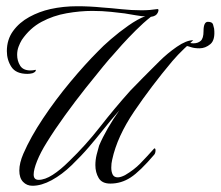

<svg xmlns="http://www.w3.org/2000/svg" viewBox="-20 -587 708 616"><path d="M84 9Q66 9 54 -3.5Q42 -16 42 -40Q42 -64 55 -94Q78 -147 118 -207Q158 -267 205.5 -324Q253 -381 295 -423Q309 -438 335.5 -461Q362 -484 392 -505Q422 -526 446 -535Q437 -534 415.5 -538Q394 -542 380 -544Q364 -546 336 -549Q308 -552 276 -552Q237 -552 194 -544.5Q151 -537 113.5 -517Q76 -497 50 -459Q44 -449 39.5 -437Q35 -425 35 -411Q35 -392 44.5 -376.5Q54 -361 78 -361Q82 -361 86 -361.5Q90 -362 94 -363Q95 -363 95 -362Q95 -356 84 -352Q80 -351 76 -350.5Q72 -350 68 -350Q31 -350 16.5 -372.5Q2 -395 2 -423Q2 -460 22 -487.5Q42 -515 74 -532.5Q106 -550 142 -558Q183 -567 228 -567Q248 -567 268 -566Q288 -565 308 -563Q337 -561 369.5 -557.5Q402 -554 434 -554Q448 -554 460.5 -555Q473 -556 486 -558Q491 -557 486 -546Q481 -535 464 -533Q440 -514 415.5 -489.5Q391 -465 371.5 -443.5Q352 -422 342 -410Q335 -403 311 -374Q287 -345 254.5 -304Q222 -263 189 -217.5Q156 -172 130 -130Q110 -98 99 -70.5Q88 -43 88 -27Q88 -10 104 -10Q124 -10 149 -26Q174 -42 202 -70Q255 -121 301 -180Q347 -239 398 -296Q419 -318 440 -339Q461 -360 483 -382L491 -390Q517 -416 547.5 -437Q578 -458 600 -458Q590 -449 570.5 -430.5Q551 -412 533 -391Q465 -310 410.5 -229.5Q356 -149 340 -75Q337 -63 337 -49Q337 -36 341.5 -27Q346 -18 358 -18Q367 -18 381 -25Q410 -42 430 -62.5Q450 -83 475 -111Q479 -111 479 -105Q479 -96 475 -91Q429 -37 399 -17.5Q369 2 334 2Q307 2 296.5 -16Q286 -34 286 -57Q286 -74 290 -90.5Q294 -107 298 -120Q309 -146 326 -175.5Q343 -205 363 -233Q335 -201 312 -172Q289 -143 265 -115Q241 -87 210 -57Q179 -27 146 -9Q113 9 84 9ZM620 -432Q604 -432 593.5 -435.5Q583 -439 577 -440L581 -450Q585 -450 590.5 -449Q596 -448 601 -448Q615 -448 624 -456Q633 -464 633 -487Q633 -517 647 -517Q661 -517 663.5 -508.5Q666 -500 667 -495Q671 -459 655 -445.5Q639 -432 620 -432Z"/></svg>

Font: Luxurious Script
Style: Regular
Weight: 400
Designer: Robert E. Leuschke
Foundry: Robert E. Leuschke
Version: Version 1.010; ttfautohint (v1.8.3)